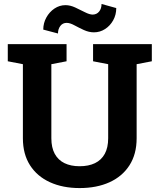

<svg xmlns="http://www.w3.org/2000/svg" viewBox="-20 -932 799 962"><path d="M378.9 10.3Q294.4 10.3 230.2 -19Q166 -48.3 130.4 -104Q94.7 -159.7 94.7 -239.3V-610.4L19 -625V-710.9H313.5V-625L237.3 -610.4V-239.3Q237.3 -192.4 254.4 -161.1Q271.5 -129.9 303.2 -114.5Q335 -99.1 378.9 -99.1Q423.8 -99.1 455.8 -114.5Q487.8 -129.9 504.9 -161.1Q522 -192.4 522 -239.3V-610.4L446.3 -625V-710.9H740.7V-625L664.6 -610.4V-239.3Q664.6 -159.7 628.7 -103.8Q592.8 -47.9 528.6 -18.8Q464.4 10.3 378.9 10.3ZM270.5 -764.2 196.8 -783.7Q196.8 -816.4 212.2 -844.2Q227.5 -872.1 252.9 -889.2Q278.3 -906.2 308.1 -906.2Q331.5 -906.2 356.9 -894.5Q382.3 -882.8 405.5 -870.8Q428.7 -858.9 444.8 -858.9Q464.8 -859.4 476.8 -874.3Q488.8 -889.2 488.8 -912.1L562.5 -891.6Q562.5 -857.9 547.1 -830.3Q531.7 -802.7 506.3 -786.4Q481 -770 450.7 -770Q425.3 -770 399.9 -781.7Q374.5 -793.5 352.5 -805.4Q330.6 -817.4 314 -817.4Q293.9 -817.4 282.2 -801.8Q270.5 -786.1 270.5 -764.2Z"/></svg>

Font: Roboto Slab LO
Style: Bold
Weight: 700
Designer: Google
Version: Version 2.000